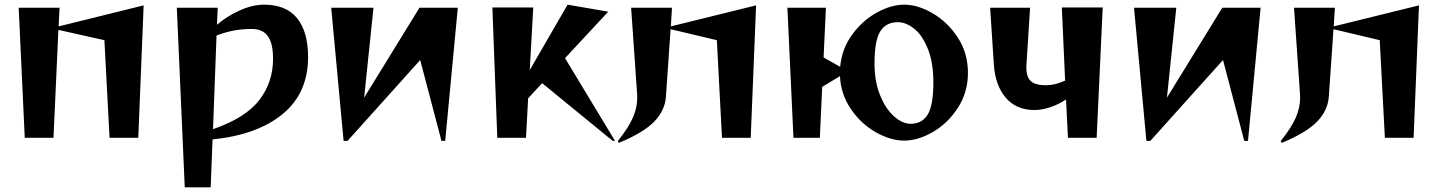

<svg xmlns="http://www.w3.org/2000/svg" viewBox="-20 -590 6169 822"><path d="M60 -557H235L231 -477L595 -567L572 0H449L427 -418L230 -462L209 0H86Z M737 -557H912L909 -484Q952 -521 1006.5 -545.5Q1061 -570 1111 -570Q1205 -570 1252 -512Q1299 -454 1299 -346Q1299 -192 1191 -102.5Q1083 -13 890 7L882 212H771ZM1149 -338Q1149 -405 1126.5 -435.5Q1104 -466 1059 -466Q1018 -466 982.5 -459.5Q947 -453 907 -438L892 -37Q1031 -85 1090 -161.5Q1149 -238 1149 -338Z M1398 -557H1579L1539 -172L1776 -557H1940L1886 13H1870L1779 -333L1468 13H1451Z M2301 -234 2241 -169 2232 0H2109L2088 -558H2263L2248 -290L2410 -570L2584 -540L2399 -341L2613 13H2603Z M2708 -169V-182L2682 -557H2857L2852 -477L3217 -567L3194 0H3071L3049 -418L2851 -465L2831 -176Q2827 -118 2782 -70.5Q2737 -23 2629 22L2625 14Q2672 -45 2690 -87.5Q2708 -130 2708 -169Z M3576 -264 3500 -218 3490 0H3377L3351 -557H3516L3506 -344L3577 -304Q3584 -381 3628 -441.5Q3672 -502 3733.5 -536Q3795 -570 3851 -570Q3910 -570 3974 -532.5Q4038 -495 4081 -428.5Q4124 -362 4124 -278Q4124 -195 4081 -128.5Q4038 -62 3974 -25Q3910 12 3851 12Q3794 12 3731 -23Q3668 -58 3624 -121.5Q3580 -185 3576 -264ZM3878 -60Q3928 -60 3952 -100Q3976 -140 3976 -238Q3976 -322 3952.5 -380.5Q3929 -439 3894 -467Q3859 -495 3824 -495Q3773 -495 3748.5 -455.5Q3724 -416 3724 -318Q3724 -241 3748 -182Q3772 -123 3808 -91.5Q3844 -60 3878 -60Z M4409 -119Q4331 -119 4286 -171.5Q4241 -224 4235 -313L4219 -557H4390L4375 -321L4374 -302Q4374 -260 4393.5 -242.5Q4413 -225 4459 -225Q4497 -225 4540 -245L4526 -558H4701L4675 0H4552L4544 -164Q4512 -143 4476.5 -131Q4441 -119 4409 -119Z M4835 -557H5016L4976 -172L5213 -557H5377L5323 13H5307L5216 -333L4905 13H4888Z M5546 -169V-182L5520 -557H5695L5690 -477L6055 -567L6032 0H5909L5887 -418L5689 -465L5669 -176Q5665 -118 5620 -70.5Q5575 -23 5467 22L5463 14Q5510 -45 5528 -87.5Q5546 -130 5546 -169Z"/></svg>

Font: Tiejili SC
Style: Regular
Weight: 400
Designer: Buernia
Foundry: Ershou Xiaoxi Press
Version: Version 1.100